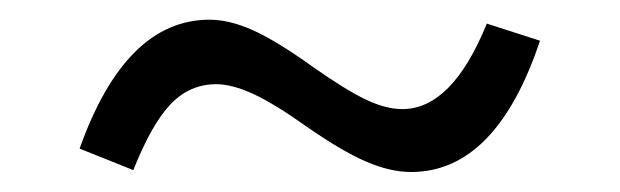

<svg xmlns="http://www.w3.org/2000/svg" viewBox="-20 -424 620 192"><path d="M59.6 -275.4Q105.5 -404.3 189.5 -404.3Q209.5 -404.3 232.9 -393.8Q256.3 -383.3 292.5 -357.4Q325.7 -334 345.7 -324.5Q365.7 -314.9 382.3 -314.9Q432.1 -314.9 466.8 -400.4L520 -383.3Q476.1 -252 391.1 -252Q370.1 -252 345.9 -262.5Q321.8 -272.9 286.6 -297.4Q254.4 -320.3 233.2 -330.1Q211.9 -339.8 196.3 -339.8Q169.9 -339.8 150.9 -320.1Q131.8 -300.3 113.3 -253.9Z"/></svg>

Font: Estedad-FD Regular
Style: FD-Regular
Weight: 400
Designer: Amin Abedi
Version: Version 7.3